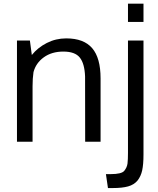

<svg xmlns="http://www.w3.org/2000/svg" viewBox="-20 -750 835 1016"><path d="M739.3 -730.5V-633.8H657.2V-730.5ZM739.3 -535.6V67.9Q739.3 119.6 732.4 151.4Q725.6 182.6 708 205.1Q689.5 227.5 658.2 236.3Q627 245.1 576.7 245.1H551.3L540.5 171.4H565.9Q623.5 171.4 637.7 153.8Q651.9 136.2 654.8 115.2Q657.2 94.2 657.2 59.1V-535.6ZM69.8 0V-535.6H138.2L148.4 -459Q179.7 -498 227.5 -522.5Q275.4 -546.9 330.6 -546.9Q423.3 -546.9 467.8 -495.1Q512.2 -443.4 512.2 -335V0H430.7Q430.7 -322.3 430.2 -345.2Q427.7 -413.6 402.3 -445.3Q377 -477.1 315.4 -477.1Q253.9 -477.1 211.9 -446.8Q169.9 -416.5 157.2 -368.2Q152.3 -335.4 152.3 -293V0Z"/></svg>

Font: Oxygen-Regular
Style: Regular
Weight: 400
Designer: Vernon Adams
Foundry: Vernon Adams
Version: Version Release 0.2.3 webfont; ttfautohint (v0.93.3-1d66) -l